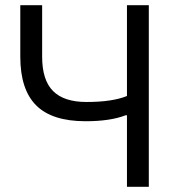

<svg xmlns="http://www.w3.org/2000/svg" viewBox="-20 -718 685 738"><path d="M468 0V-275H463Q404 -252 309 -252Q180 -252 119 -313Q58 -374 58 -500V-698H142V-500Q142 -410 184 -368Q226 -326 312 -326Q412 -326 468 -349V-698H552V0Z"/></svg>

Font: Aneliza
Style: Regular
Weight: 400
Designer: Mike Abbink, Paul van der Laan, Pieter van Rosmalen
Foundry: Bold Monday
Version: Version 3.0